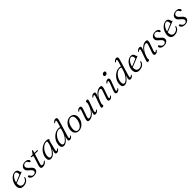

<svg xmlns="http://www.w3.org/2000/svg" viewBox="738 -3110 5512 5512"><g transform="rotate(-45 3494.0 -354.5)"><path d="M403.5 -139Q398 -102 370.5 -68Q343 -34 296.8 -12.5Q250.5 9 187.5 9Q113 9 75 -35.5Q37 -80 41 -159Q44.5 -219 67.5 -273.8Q90.5 -328.5 127.5 -371Q164.5 -413.5 210.5 -438.2Q256.5 -463 305.5 -463Q356.5 -463 384.5 -431.2Q412.5 -399.5 414 -355.5Q415 -341 427.5 -343Q441.5 -345.5 441.5 -334Q441.5 -327.5 435.8 -322.2Q430 -317 413 -310.5Q390.5 -301.5 351 -285.8Q311.5 -270 266.2 -251.8Q221 -233.5 180 -217.2Q139 -201 113.5 -190.5Q113.5 -186 113 -181.5Q108.5 -107 138 -70Q167.5 -33 219 -33Q268 -33 313 -61.8Q358 -90.5 375.5 -145.5Q383.5 -160.5 393 -160Q407.5 -160 403.5 -139ZM287.5 -434.5Q254.5 -434.5 219.2 -405.8Q184 -377 156 -328.5Q128 -280 117.5 -219.5Q145.5 -231 186.5 -248Q227.5 -265 270 -282.2Q312.5 -299.5 344 -313Q347.5 -327 347.5 -350.5Q347.5 -386.5 330.8 -410.5Q314 -434.5 287.5 -434.5Z M628 -20Q665.5 -20 689 -39Q712.5 -58 712.5 -88Q712.5 -110.5 697.2 -134Q682 -157.5 634 -198Q599.5 -226.5 580.5 -247.5Q561.5 -268.5 554 -288Q546.5 -307.5 546.5 -331.5Q546.5 -367 567.2 -397Q588 -427 626.5 -445Q665 -463 718 -463Q779.5 -463 813.8 -436.8Q848 -410.5 848 -378.5Q848.5 -348 822 -348Q810.5 -348 802 -355.2Q793.5 -362.5 785 -380.5Q772.5 -407.5 754.2 -422Q736 -436.5 708 -436.5Q664.5 -436.5 638.5 -413.5Q612.5 -390.5 612.5 -356.5Q612.5 -332 627.2 -308.2Q642 -284.5 689.5 -243Q725.5 -212.5 744.8 -190.8Q764 -169 771.5 -150.5Q779 -132 779 -110Q779 -58.5 734.8 -24.8Q690.5 9 614 9Q571 9 539 -5.2Q507 -19.5 489.8 -41.2Q472.5 -63 472.5 -85.5Q473 -116 497.5 -116Q508.5 -116 518 -108.2Q527.5 -100.5 536.5 -82.5Q554 -49 577.2 -34.5Q600.5 -20 628 -20Z M990 -413 945 -420.5Q930.5 -424 930.5 -435.5Q930.5 -450 951.5 -450H1003Q1020 -450 1030 -463.5L1075 -535Q1083 -546.5 1096.5 -546.5Q1110 -546.5 1110 -532.5Q1110 -524 1104 -504L1087 -449.5H1195.5Q1210.5 -449.5 1210.5 -437.5Q1210.5 -417.5 1177.5 -417.5H1077L988 -133.5Q970 -76.5 978.5 -58.8Q987 -41 1016 -41Q1042 -41 1064.5 -52Q1087 -63 1111 -90Q1119.5 -99 1126.5 -99Q1136.5 -99 1135.5 -88Q1134.5 -70.5 1113 -47.8Q1091.5 -25 1055.8 -8Q1020 9 977 9Q923.5 9 910.8 -23.5Q898 -56 916.5 -114.5L997.5 -370.5Q1005 -393.5 1003.2 -402Q1001.5 -410.5 990 -413Z M1573.5 -113.5Q1563 -71 1566.5 -55Q1570 -39 1582.5 -39Q1599.5 -39 1627 -65.5Q1640.5 -78 1648 -74.5Q1657 -70.5 1647.5 -52.5Q1632 -24 1603.2 -7.5Q1574.5 9 1545.5 9Q1497 9 1497 -38.5Q1497 -50.5 1499.5 -65.2Q1502 -80 1508.2 -104.2Q1514.5 -128.5 1527 -169Q1480.5 -82 1423 -36.5Q1365.5 9 1307 9Q1260 9 1233.8 -23.5Q1207.5 -56 1213.5 -128.5Q1219 -192.5 1250 -252.2Q1281 -312 1330.5 -359.5Q1380 -407 1441 -434.8Q1502 -462.5 1566.5 -462.5Q1616 -462.5 1641.5 -451.5Q1667 -440.5 1666 -424Q1665.5 -411 1655.5 -403.8Q1645.5 -396.5 1642.5 -383.5ZM1285 -134Q1280 -78 1295.2 -54.8Q1310.5 -31.5 1339.5 -31.5Q1371.5 -31.5 1409.2 -62.5Q1447 -93.5 1482.2 -145.2Q1517.5 -197 1543.8 -260.8Q1570 -324.5 1579 -390.5Q1585 -431 1547 -431Q1502 -431 1457.8 -406Q1413.5 -381 1376 -338.5Q1338.5 -296 1314.2 -243Q1290 -190 1285 -134Z M2248 -607 2101 -115Q2088.5 -72 2091.5 -55.5Q2094.5 -39 2109 -39Q2118 -39 2128.8 -45Q2139.5 -51 2154 -65.5Q2167.5 -78 2175 -74.5Q2184 -70.5 2175 -52.5Q2159 -24 2131.2 -7.5Q2103.5 9 2074.5 9Q2024 9 2024 -38.5Q2024 -55.5 2030.8 -82.5Q2037.5 -109.5 2054 -163Q2003 -78.5 1944.8 -34.8Q1886.5 9 1834.5 9Q1787 9 1760 -23.5Q1733 -56 1739 -131Q1743 -197.5 1772.5 -257Q1802 -316.5 1848.8 -363Q1895.5 -409.5 1952.8 -436Q2010 -462.5 2069.5 -462.5Q2109 -462.5 2134.5 -448.5L2179 -594.5Q2191.5 -636 2187.2 -652.8Q2183 -669.5 2168.5 -669.5Q2159.5 -669.5 2148.8 -663.5Q2138 -657.5 2123.5 -642.5Q2110 -630 2102.5 -633.5Q2093.5 -638 2102.5 -655.5Q2118.5 -684 2146.5 -700.8Q2174.5 -717.5 2206.5 -717.5Q2281 -717.5 2248 -607ZM1809 -128Q1806 -78 1822.8 -56.2Q1839.5 -34.5 1867.5 -34.5Q1892.5 -34.5 1924.2 -56.2Q1956 -78 1988 -115.8Q2020 -153.5 2047.2 -202Q2074.5 -250.5 2090.5 -303.5L2122.5 -408.5Q2102 -433 2060.5 -433Q2016 -433 1972.5 -407Q1929 -381 1892.8 -337Q1856.5 -293 1834 -238.8Q1811.5 -184.5 1809 -128Z M2551.5 -463Q2604.5 -460.5 2643.2 -433Q2682 -405.5 2698.8 -355.2Q2715.5 -305 2703 -234.5Q2689.5 -162.5 2649.5 -106.2Q2609.5 -50 2552.5 -19Q2495.5 12 2431 9Q2379 7 2341.5 -20.5Q2304 -48 2287.8 -98.2Q2271.5 -148.5 2284 -219.5Q2297.5 -291.5 2336.5 -347.8Q2375.5 -404 2431.5 -435Q2487.5 -466 2551.5 -463ZM2436.5 -22Q2479 -19 2518 -44.2Q2557 -69.5 2586 -118.8Q2615 -168 2628 -237Q2646.5 -333 2622 -380.2Q2597.5 -427.5 2545.5 -431.5Q2504 -435 2466.2 -409.8Q2428.5 -384.5 2400.2 -335.2Q2372 -286 2359 -217Q2340.5 -120.5 2364 -73.2Q2387.5 -26 2436.5 -22Z M3226.5 -75Q3235.5 -71 3226 -53Q3210.5 -24.5 3182 -7.8Q3153.5 9 3121.5 9Q3098.5 9 3084.8 -2Q3071 -13 3071 -34.5Q3071 -53 3080.2 -80.2Q3089.5 -107.5 3112 -162Q3073.5 -98.5 3030.2 -61.2Q2987 -24 2946 -7.5Q2905 9 2873 9Q2813 9 2806.8 -28.2Q2800.5 -65.5 2824.5 -133L2897.5 -340Q2912 -381 2908.2 -397.8Q2904.5 -414.5 2890 -414.5Q2881 -414.5 2870.5 -408.5Q2860 -402.5 2845 -387.5Q2831.5 -375 2824 -378.5Q2815 -383 2824.5 -400.5Q2840 -429 2868.2 -445.8Q2896.5 -462.5 2928.5 -462.5Q2965.5 -462.5 2976.2 -434.8Q2987 -407 2968 -352.5L2893 -138Q2873 -82.5 2879.8 -61.5Q2886.5 -40.5 2916 -40.5Q2947 -40.5 2990.5 -67.5Q3034 -94.5 3077 -149.8Q3120 -205 3149.5 -289.5Q3167 -339.5 3172.2 -358.2Q3177.5 -377 3177.5 -386.5Q3177.5 -399 3174 -406.2Q3170.5 -413.5 3170.5 -425Q3170.5 -442 3186.8 -452.2Q3203 -462.5 3229 -462.5Q3252.5 -462.5 3257.2 -442.2Q3262 -422 3245.5 -375L3153 -113.5Q3138.5 -72.5 3142.2 -55.8Q3146 -39 3160.5 -39Q3169.5 -39 3180 -45Q3190.5 -51 3205.5 -66Q3219 -78.5 3226.5 -75Z M3395.5 -378.5Q3386.5 -383 3396 -400.5Q3412 -429 3440.2 -445.8Q3468.5 -462.5 3500.5 -462.5Q3523.5 -462.5 3537.2 -451.8Q3551 -441 3551 -419Q3551 -401 3541.8 -373.5Q3532.5 -346 3510 -292Q3548.5 -355 3591.8 -392.5Q3635 -430 3676.2 -446.2Q3717.5 -462.5 3749 -462.5Q3809 -462.5 3815.2 -425.2Q3821.5 -388 3798 -321L3725 -113.5Q3710 -72.5 3713.8 -55.8Q3717.5 -39 3732 -39Q3741 -39 3751.8 -45Q3762.5 -51 3777 -66Q3790.5 -78.5 3798 -75Q3807 -71 3798 -53Q3782 -24.5 3753.8 -7.8Q3725.5 9 3693.5 9Q3656.5 9 3646 -18.8Q3635.5 -46.5 3654.5 -101L3729.5 -315.5Q3749 -371 3742.5 -392Q3736 -413 3706.5 -413Q3675 -413 3631.5 -386Q3588 -359 3545 -303.8Q3502 -248.5 3472.5 -164Q3455 -114 3449.8 -95.2Q3444.5 -76.5 3444.5 -67Q3444.5 -54.5 3448 -47.2Q3451.5 -40 3451.5 -29Q3451.5 -11.5 3435.5 -1.2Q3419.5 9 3393.5 9Q3369.5 9 3364.8 -11.2Q3360 -31.5 3377 -78.5L3469 -340Q3483.5 -381 3479.8 -397.8Q3476 -414.5 3461.5 -414.5Q3452.5 -414.5 3442 -408.5Q3431.5 -402.5 3416.5 -387.5Q3403 -375 3395.5 -378.5Z M4108 -573Q4083 -573 4069.5 -588.5Q4056 -604 4060 -625.5Q4064 -650 4085.2 -667.2Q4106.5 -684.5 4135 -684.5Q4161.5 -684.5 4174 -669.2Q4186.5 -654 4182.5 -631.5Q4178.5 -607.5 4157.5 -590.2Q4136.5 -573 4108 -573ZM4019.5 -114Q4004 -73 4008 -56.2Q4012 -39.5 4027 -39.5Q4035.5 -39.5 4046.2 -45.5Q4057 -51.5 4072 -66.5Q4085 -79 4093 -75.5Q4102 -71 4092.5 -53.5Q4076.5 -25 4048.2 -8.2Q4020 8.5 3988 8.5Q3951 8.5 3940 -19.5Q3929 -47.5 3949.5 -101.5L4039 -340Q4054.5 -381 4050.2 -397.8Q4046 -414.5 4031.5 -414.5Q4022.5 -414.5 4012 -408.5Q4001.5 -402.5 3986.5 -387.5Q3973 -375 3965.5 -378.5Q3956.5 -383 3966 -400.5Q3981.5 -429 4009.8 -445.8Q4038 -462.5 4069.5 -462.5Q4104.5 -462.5 4116.5 -434.5Q4128.5 -406.5 4108 -351Z M4715 -607 4568 -115Q4555.5 -72 4558.5 -55.5Q4561.5 -39 4576 -39Q4585 -39 4595.8 -45Q4606.5 -51 4621 -65.5Q4634.5 -78 4642 -74.5Q4651 -70.5 4642 -52.5Q4626 -24 4598.2 -7.5Q4570.5 9 4541.5 9Q4491 9 4491 -38.5Q4491 -55.5 4497.8 -82.5Q4504.5 -109.5 4521 -163Q4470 -78.5 4411.8 -34.8Q4353.5 9 4301.5 9Q4254 9 4227 -23.5Q4200 -56 4206 -131Q4210 -197.5 4239.5 -257Q4269 -316.5 4315.8 -363Q4362.5 -409.5 4419.8 -436Q4477 -462.5 4536.5 -462.5Q4576 -462.5 4601.5 -448.5L4646 -594.5Q4658.5 -636 4654.2 -652.8Q4650 -669.5 4635.5 -669.5Q4626.5 -669.5 4615.8 -663.5Q4605 -657.5 4590.5 -642.5Q4577 -630 4569.5 -633.5Q4560.5 -638 4569.5 -655.5Q4585.5 -684 4613.5 -700.8Q4641.5 -717.5 4673.5 -717.5Q4748 -717.5 4715 -607ZM4276 -128Q4273 -78 4289.8 -56.2Q4306.5 -34.5 4334.5 -34.5Q4359.5 -34.5 4391.2 -56.2Q4423 -78 4455 -115.8Q4487 -153.5 4514.2 -202Q4541.5 -250.5 4557.5 -303.5L4589.5 -408.5Q4569 -433 4527.5 -433Q4483 -433 4439.5 -407Q4396 -381 4359.8 -337Q4323.5 -293 4301 -238.8Q4278.5 -184.5 4276 -128Z M5110.5 -139Q5105 -102 5077.5 -68Q5050 -34 5003.8 -12.5Q4957.5 9 4894.5 9Q4820 9 4782 -35.5Q4744 -80 4748 -159Q4751.5 -219 4774.5 -273.8Q4797.5 -328.5 4834.5 -371Q4871.5 -413.5 4917.5 -438.2Q4963.5 -463 5012.5 -463Q5063.5 -463 5091.5 -431.2Q5119.5 -399.5 5121 -355.5Q5122 -341 5134.5 -343Q5148.5 -345.5 5148.5 -334Q5148.5 -327.5 5142.8 -322.2Q5137 -317 5120 -310.5Q5097.5 -301.5 5058 -285.8Q5018.5 -270 4973.2 -251.8Q4928 -233.5 4887 -217.2Q4846 -201 4820.5 -190.5Q4820.5 -186 4820 -181.5Q4815.5 -107 4845 -70Q4874.5 -33 4926 -33Q4975 -33 5020 -61.8Q5065 -90.5 5082.5 -145.5Q5090.5 -160.5 5100 -160Q5114.5 -160 5110.5 -139ZM4994.5 -434.5Q4961.5 -434.5 4926.2 -405.8Q4891 -377 4863 -328.5Q4835 -280 4824.5 -219.5Q4852.5 -231 4893.5 -248Q4934.5 -265 4977 -282.2Q5019.5 -299.5 5051 -313Q5054.5 -327 5054.5 -350.5Q5054.5 -386.5 5037.8 -410.5Q5021 -434.5 4994.5 -434.5Z M5252.5 -378.5Q5243.5 -383 5253 -400.5Q5269 -429 5297.2 -445.8Q5325.5 -462.5 5357.5 -462.5Q5380.5 -462.5 5394.2 -451.8Q5408 -441 5408 -419Q5408 -401 5398.8 -373.5Q5389.5 -346 5367 -292Q5405.5 -355 5448.8 -392.5Q5492 -430 5533.2 -446.2Q5574.5 -462.5 5606 -462.5Q5666 -462.5 5672.2 -425.2Q5678.5 -388 5655 -321L5582 -113.5Q5567 -72.5 5570.8 -55.8Q5574.5 -39 5589 -39Q5598 -39 5608.8 -45Q5619.5 -51 5634 -66Q5647.5 -78.5 5655 -75Q5664 -71 5655 -53Q5639 -24.5 5610.8 -7.8Q5582.5 9 5550.5 9Q5513.5 9 5503 -18.8Q5492.5 -46.5 5511.5 -101L5586.5 -315.5Q5606 -371 5599.5 -392Q5593 -413 5563.5 -413Q5532 -413 5488.5 -386Q5445 -359 5402 -303.8Q5359 -248.5 5329.5 -164Q5312 -114 5306.8 -95.2Q5301.5 -76.5 5301.5 -67Q5301.5 -54.5 5305 -47.2Q5308.5 -40 5308.5 -29Q5308.5 -11.5 5292.5 -1.2Q5276.5 9 5250.5 9Q5226.5 9 5221.8 -11.2Q5217 -31.5 5234 -78.5L5326 -340Q5340.5 -381 5336.8 -397.8Q5333 -414.5 5318.5 -414.5Q5309.5 -414.5 5299 -408.5Q5288.5 -402.5 5273.5 -387.5Q5260 -375 5252.5 -378.5Z M5908.5 -20Q5946 -20 5969.5 -39Q5993 -58 5993 -88Q5993 -110.5 5977.8 -134Q5962.5 -157.5 5914.5 -198Q5880 -226.5 5861 -247.5Q5842 -268.5 5834.5 -288Q5827 -307.5 5827 -331.5Q5827 -367 5847.8 -397Q5868.5 -427 5907 -445Q5945.5 -463 5998.5 -463Q6060 -463 6094.2 -436.8Q6128.5 -410.5 6128.5 -378.5Q6129 -348 6102.5 -348Q6091 -348 6082.5 -355.2Q6074 -362.5 6065.5 -380.5Q6053 -407.5 6034.8 -422Q6016.5 -436.5 5988.5 -436.5Q5945 -436.5 5919 -413.5Q5893 -390.5 5893 -356.5Q5893 -332 5907.8 -308.2Q5922.5 -284.5 5970 -243Q6006 -212.5 6025.2 -190.8Q6044.5 -169 6052 -150.5Q6059.5 -132 6059.5 -110Q6059.5 -58.5 6015.2 -24.8Q5971 9 5894.5 9Q5851.5 9 5819.5 -5.2Q5787.5 -19.5 5770.2 -41.2Q5753 -63 5753 -85.5Q5753.5 -116 5778 -116Q5789 -116 5798.5 -108.2Q5808 -100.5 5817 -82.5Q5834.5 -49 5857.8 -34.5Q5881 -20 5908.5 -20Z M6534 -139Q6528.5 -102 6501 -68Q6473.5 -34 6427.2 -12.5Q6381 9 6318 9Q6243.5 9 6205.5 -35.5Q6167.5 -80 6171.5 -159Q6175 -219 6198 -273.8Q6221 -328.5 6258 -371Q6295 -413.5 6341 -438.2Q6387 -463 6436 -463Q6487 -463 6515 -431.2Q6543 -399.5 6544.5 -355.5Q6545.5 -341 6558 -343Q6572 -345.5 6572 -334Q6572 -327.5 6566.2 -322.2Q6560.5 -317 6543.5 -310.5Q6521 -301.5 6481.5 -285.8Q6442 -270 6396.8 -251.8Q6351.5 -233.5 6310.5 -217.2Q6269.5 -201 6244 -190.5Q6244 -186 6243.5 -181.5Q6239 -107 6268.5 -70Q6298 -33 6349.5 -33Q6398.5 -33 6443.5 -61.8Q6488.5 -90.5 6506 -145.5Q6514 -160.5 6523.5 -160Q6538 -160 6534 -139ZM6418 -434.5Q6385 -434.5 6349.8 -405.8Q6314.5 -377 6286.5 -328.5Q6258.5 -280 6248 -219.5Q6276 -231 6317 -248Q6358 -265 6400.5 -282.2Q6443 -299.5 6474.5 -313Q6478 -327 6478 -350.5Q6478 -386.5 6461.2 -410.5Q6444.5 -434.5 6418 -434.5Z M6758.5 -20Q6796 -20 6819.5 -39Q6843 -58 6843 -88Q6843 -110.5 6827.8 -134Q6812.5 -157.5 6764.5 -198Q6730 -226.5 6711 -247.5Q6692 -268.5 6684.5 -288Q6677 -307.5 6677 -331.5Q6677 -367 6697.8 -397Q6718.5 -427 6757 -445Q6795.5 -463 6848.5 -463Q6910 -463 6944.2 -436.8Q6978.5 -410.5 6978.5 -378.5Q6979 -348 6952.5 -348Q6941 -348 6932.5 -355.2Q6924 -362.5 6915.5 -380.5Q6903 -407.5 6884.8 -422Q6866.5 -436.5 6838.5 -436.5Q6795 -436.5 6769 -413.5Q6743 -390.5 6743 -356.5Q6743 -332 6757.8 -308.2Q6772.5 -284.5 6820 -243Q6856 -212.5 6875.2 -190.8Q6894.5 -169 6902 -150.5Q6909.5 -132 6909.5 -110Q6909.5 -58.5 6865.2 -24.8Q6821 9 6744.5 9Q6701.5 9 6669.5 -5.2Q6637.5 -19.5 6620.2 -41.2Q6603 -63 6603 -85.5Q6603.5 -116 6628 -116Q6639 -116 6648.5 -108.2Q6658 -100.5 6667 -82.5Q6684.5 -49 6707.8 -34.5Q6731 -20 6758.5 -20Z"/></g></svg>

Font: Fraunces 9pt Light
Style: Italic
Weight: 300
Italic angle: -16°
Version: Version 1.000;[0bf87f6ff]